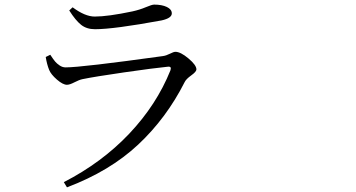

<svg xmlns="http://www.w3.org/2000/svg" viewBox="-20 -764 1540 830"><path d="M192.4 -461.9Q182.6 -486.3 177.7 -517.6L197.3 -527.3Q210.9 -506.8 218.3 -498Q225.6 -489.3 237.8 -481Q250 -472.7 263.7 -472.7Q332 -472.7 683.6 -521.5Q698.2 -523.4 714.4 -531.7Q730.5 -540 738.3 -540Q760.7 -540 794.9 -511.2Q829.1 -482.4 829.1 -463.9Q829.1 -454.1 806.6 -438Q784.2 -421.9 778.3 -409.2Q699.2 -252.9 577.1 -138.7Q455.1 -24.4 269.5 45.9L255.9 23.4Q420.9 -61.5 539.1 -186.5Q657.2 -311.5 716.8 -460Q719.7 -468.8 717.3 -472.7Q714.8 -476.6 705.1 -475.6Q645.5 -469.7 517.1 -451.2Q388.7 -432.6 336.9 -421.9Q322.3 -418.9 301.8 -408.2Q281.2 -397.5 269.5 -397.5Q252 -397.5 226.1 -419.9Q200.2 -442.4 192.4 -461.9ZM722.7 -706.1Q722.7 -685.5 678.7 -675.8Q471.7 -637.7 390.6 -637.7Q354.5 -637.7 330.6 -656.7Q306.6 -675.8 279.3 -718.8L293.9 -732.4Q347.7 -692.4 389.6 -692.4Q446.3 -692.4 552.7 -714.8Q584 -721.7 610.4 -732.9Q636.7 -744.1 646.5 -744.1Q679.7 -744.1 701.2 -733.9Q722.7 -723.6 722.7 -706.1Z"/></svg>

Font: Bpmf Zihi Serif Regular
Style: Regular
Weight: 400
Foundry: But Ko
Version: Version 1.320